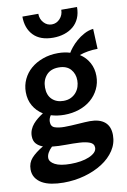

<svg xmlns="http://www.w3.org/2000/svg" viewBox="-106 -809 714 1080"><g transform="rotate(-10 251.5 -269.0)"><path d="M487 -4Q487 43 461 82.5Q435 122 390.5 150.5Q346 179 288.5 195Q231 211 168 211Q131 211 99.5 205Q68 199 45.5 186Q23 173 10 153Q-3 133 -3 106Q-3 68 20.5 42Q44 16 88 -10Q65 -18 50.5 -34Q36 -50 36 -78Q36 -97 43 -114Q50 -131 62 -145Q74 -159 89 -171Q104 -183 120 -193Q85 -215 65.5 -249Q46 -283 46 -327Q46 -366 62 -400Q78 -434 106.5 -458.5Q135 -483 175 -497.5Q215 -512 262 -512Q281 -512 298 -509.5Q315 -507 331 -502Q337 -513 351 -530.5Q365 -548 384.5 -565Q404 -582 429 -595.5Q454 -609 481 -612L486 -497Q458 -497 431 -492.5Q404 -488 382 -480Q416 -458 434.5 -424Q453 -390 453 -348Q453 -308 436.5 -274Q420 -240 391.5 -215.5Q363 -191 323.5 -177.5Q284 -164 238 -164Q198 -164 162 -175Q150 -158 150 -139Q150 -112 172 -104.5Q194 -97 226 -97Q244 -97 264.5 -98Q285 -99 305 -100.5Q325 -102 343 -103Q361 -104 373 -104Q428 -104 457.5 -79Q487 -54 487 -4ZM252 -432Q206 -432 181.5 -404Q157 -376 157 -334Q157 -290 182 -266Q207 -242 247 -242Q272 -242 290 -251Q308 -260 320 -274.5Q332 -289 337.5 -306.5Q343 -324 343 -342Q343 -380 320 -406Q297 -432 252 -432ZM376 48Q376 25 353 16Q330 7 294.5 5Q259 3 217 3.5Q175 4 138 0Q106 31 106 59Q106 82 136 98Q166 114 225 114Q255 114 282.5 109.5Q310 105 331 96Q352 87 364 75Q376 63 376 48ZM413 -749Q413 -713 401 -685.5Q389 -658 367 -639.5Q345 -621 315.5 -611.5Q286 -602 252 -602Q178 -602 139.5 -642Q101 -682 101 -749H192Q192 -719 211 -698Q230 -677 257 -677Q284 -677 303.5 -698Q323 -719 323 -749Z"/></g></svg>

Font: CantoraOne
Style: Regular
Weight: 400
Designer: Pablo Impallari, Rodrigo Fuenzalida
Foundry: Pablo Impallari
Version: Version 1.001; ttfautohint (v0.8) -G 200 -r 50